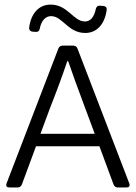

<svg xmlns="http://www.w3.org/2000/svg" viewBox="-20 -826 600 846"><path d="M205.1 -754.9C255.9 -754.9 279.3 -680.7 355.5 -680.7C408.2 -680.7 442.4 -721.7 450.2 -783.2C451.2 -793 445.3 -798.8 435.5 -799.8L419.9 -800.8C410.2 -801.8 405.3 -796.9 402.3 -787.1C395.5 -752 378.9 -731.4 354.5 -731.4C302.7 -731.4 279.3 -805.7 203.1 -805.7C150.4 -805.7 116.2 -765.6 108.4 -704.1C107.4 -694.3 113.3 -687.5 123 -686.5L137.7 -685.5C147.5 -684.6 153.3 -689.5 155.3 -700.2C162.1 -735.4 180.7 -754.9 205.1 -754.9ZM499 0H537.1C548.8 0 553.7 -5.9 549.8 -17.6L321.3 -612.3C318.4 -620.1 311.5 -625 302.7 -625H255.9C247.1 -625 240.2 -620.1 237.3 -612.3L8.8 -17.6C4.9 -5.9 9.8 0 21.5 0H57.6C66.4 0 73.2 -4.9 76.2 -12.7L138.7 -181.6H418L480.5 -12.7C483.4 -4.9 490.2 0 499 0ZM158.2 -236.3 202.1 -354.5C229.5 -423.8 252.9 -486.3 276.4 -556.6H280.3C304.7 -487.3 316.4 -453.1 353.5 -354.5L397.5 -236.3Z"/></svg>

Font: Ed Sans Neue Light
Style: Regular
Weight: 300
Designer: Stephen Hutchings
Version: Version 1.004;PS 001.004;hotconv 1.0.88;makeotf.lib2.5.64775